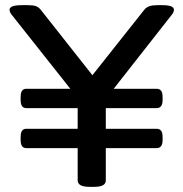

<svg xmlns="http://www.w3.org/2000/svg" viewBox="-20 -722 710 744"><path d="M82 -303Q60 -303 60 -334V-347Q60 -378 82 -378H587Q610 -378 610 -347V-334Q610 -303 587 -303ZM82 -148Q60 -148 60 -179V-192Q60 -223 82 -223H587Q610 -223 610 -192V-179Q610 -148 587 -148ZM328 2Q303 2 292 -4.5Q281 -11 281 -23V-342L26 -664Q21 -670 19 -675Q17 -680 17 -684Q17 -693 28.5 -697.5Q40 -702 68 -702H88Q109 -702 119.5 -698Q130 -694 138 -684L359 -404H317L539 -684Q547 -694 559 -698Q571 -702 590 -702H607Q632 -702 643 -697.5Q654 -693 654 -684Q654 -680 652 -675Q650 -670 645 -664L390 -339V-23Q390 -11 379.5 -4.5Q369 2 343 2Z"/></svg>

Font: Asap Expanded Medium
Style: Regular
Weight: 500
Width: 7
Designer: Pablo Cosgaya
Foundry: Omnibus-Type
Version: Version 3.001